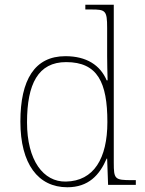

<svg xmlns="http://www.w3.org/2000/svg" viewBox="-20 -780 610 810"><path d="M264 10C353 10 400 -41 430 -111H432L436 0H553V-20H537C464 -20 460 -24 460 -94V-760H340V-740H365C425 -740 432 -736 432 -662V-543C432 -515 433 -478 434 -441H430C403 -505 345 -543 256 -543C126 -543 66 -443 66 -267C66 -88 141 10 264 10ZM258 -14C163 -12 94 -103 94 -264C94 -426 141 -518 259 -518C392 -518 433 -432 433 -265C433 -112 376 -16 258 -14Z"/></svg>

Font: Noto Serif Georgian Thin
Style: Regular
Weight: 100
Designer: Monotype Design Team, Akaki Razmadze
Foundry: Google LLC
Version: Version 2.003